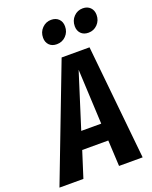

<svg xmlns="http://www.w3.org/2000/svg" viewBox="-209 -1004 868 1093"><g transform="rotate(-20 225.0 -457.0)"><path d="M310 -157H152L102 0H-43L222 -692H391L461 0H318ZM305 -261 289 -593 184 -261ZM161 -833Q161 -868 184 -891Q207 -914 238 -914Q267 -914 284 -897Q301 -880 301 -852Q301 -818 278.5 -795Q256 -772 223 -772Q194 -772 177.5 -789Q161 -806 161 -833ZM353 -833Q353 -868 375.5 -891Q398 -914 430 -914Q458 -914 475 -897Q492 -880 492 -852Q492 -818 469.5 -795Q447 -772 415 -772Q386 -772 369.5 -789Q353 -806 353 -833Z"/></g></svg>

Font: Fira Sans Compressed SemiBold
Style: Italic
Weight: 600
Width: 1
Italic angle: -8°
Designer: bBox Type GmbH & Carrois Corporate GbR & Edenspiekermann AG
Foundry: bBox Type GmbH & Carrois Corporate GbR & Edenspiekermann AG
Version: Version 4.301